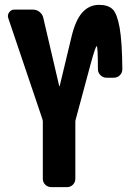

<svg xmlns="http://www.w3.org/2000/svg" viewBox="-20 -770 540 790"><path d="M387.7 -750Q424.8 -750 443.4 -731.9Q461.9 -713.9 472.2 -656.2Q482.4 -598.6 483.4 -485.4Q483.4 -470.7 473.1 -460.4Q462.9 -450.2 448.2 -450.2H418Q404.3 -450.2 393.6 -460.4Q382.8 -470.7 382.8 -486.3Q382.8 -580.1 377.9 -580.1Q373 -580.1 352.5 -504.9L292 -280.3Q290 -274.4 290 -269.5V-35.2Q290 -20.5 280.3 -10.3Q270.5 0 254.9 0H191.4Q176.8 0 166.5 -9.8Q156.2 -19.5 156.2 -35.2V-269.5Q156.2 -273.4 154.3 -280.3L13.7 -696.3Q9.8 -709 18.1 -719.7Q26.4 -730.5 38.1 -730.5H115.2Q130.9 -730.5 143.1 -720.7Q155.3 -710.9 158.2 -696.3L223.6 -416Q223.6 -415 224.6 -415Q225.6 -415 225.6 -416L273.4 -615.2Q290 -686.5 318.4 -718.3Q346.7 -750 387.7 -750Z"/></svg>

Font: Rounded-L Mgen+ 1mn bold
Style: Bold
Weight: 700
Designer: [Source Han Sans]
Ryoko NISHIZUKA  (kana & ideographs); Paul D. Hunt (Latin, Greek & Cyrillic); Wenlong ZHANG  (bopomofo
Version: Version 1.059.20150602